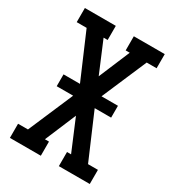

<svg xmlns="http://www.w3.org/2000/svg" viewBox="-178 -838 855 941"><g transform="rotate(30 250.0 -367.5)"><path d="M24 0V-80H80L189 -334H96V-401H189L80 -655H24V-735H199V-655H176L250 -479L324 -655H301V-735H476V-655H420L311 -401H404V-334H311L420 -80H476V0H301V-80H324L250 -256L176 -80H199V0Z"/></g></svg>

Font: Iosevka Slab Medium
Style: Regular
Weight: 500
Monospace: yes
Designer: Belleve Invis
Foundry: Belleve Invis
Version: Version 11.1.1; ttfautohint (v1.8.3)